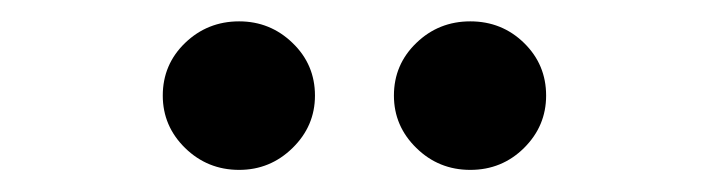

<svg xmlns="http://www.w3.org/2000/svg" viewBox="-20 -781 657 178"><path d="M416 -623.5Q386.7 -623.5 366 -643.8Q345.2 -664.1 345.2 -692.4Q345.2 -721.2 366 -741.2Q386.7 -761.2 416 -761.2Q445.3 -761.2 465.8 -741.2Q486.3 -721.2 486.3 -692.4Q486.3 -664.1 465.8 -643.8Q445.3 -623.5 416 -623.5ZM201.7 -623.5Q172.4 -623.5 151.6 -643.8Q130.9 -664.1 130.9 -692.4Q130.9 -721.2 151.6 -741.2Q172.4 -761.2 201.7 -761.2Q230.5 -761.2 251.2 -741.2Q272 -721.2 272 -692.4Q272 -664.1 251.2 -643.8Q230.5 -623.5 201.7 -623.5Z"/></svg>

Font: Inter
Style: 650
Weight: 650
Designer: Rasmus Andersson
Foundry: rsms
Version: Version 4.001;git-66647c0bb